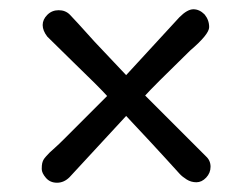

<svg xmlns="http://www.w3.org/2000/svg" viewBox="-20 -463 544 414"><path d="M421 -432Q431 -420 431 -404.5Q431 -389 390 -354Q308 -274 293 -257Q358 -192 424 -126Q434 -117 434 -103.5Q434 -90 424.5 -80Q415 -70 403.5 -70Q392 -70 382.5 -76Q373 -82 367.5 -88Q362 -94 337.5 -121Q313 -148 252 -213L130 -81Q118 -69 103 -69Q88 -69 79 -79.5Q70 -90 70 -98.5Q70 -107 71 -111Q72 -115 73.5 -118Q75 -121 79.5 -126Q84 -131 87 -134Q90 -137 98 -144Q106 -151 119 -164Q165 -210 211 -256Q195 -274 138 -329L82 -384Q72 -397 72 -409Q72 -421 82 -431Q92 -441 106.5 -441Q121 -441 130.5 -431.5Q140 -422 184 -373L252 -301Q364 -423 367 -426Q384 -443 397 -443Q410 -443 421 -432Z"/></svg>

Font: Delius Swash Caps
Style: Regular
Weight: 400
Designer: Natalia Raices
Foundry: Natalia Raices
Version: Version 1.002